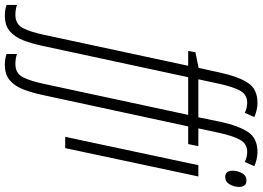

<svg xmlns="http://www.w3.org/2000/svg" viewBox="-288 -644 1045 764"><g transform="rotate(90 234.0 -262.5)"><path d="M-85 240.2Q-98.6 240.2 -109.1 238.3Q-119.6 236.3 -127.9 233.4V191.9Q-119.6 194.8 -110.1 196.5Q-100.6 198.2 -87.9 198.2Q-50.8 198.2 -35.4 167.5Q-20 136.7 -9.3 85.9L114.3 -489.3H55.2L60.5 -518.1L122.6 -530.8L142.1 -619.1Q158.2 -691.4 183.1 -728.3Q208 -765.1 262.2 -765.1Q276.9 -765.1 292.7 -761.2Q308.6 -757.3 318.4 -752.4L301.3 -714.4Q282.7 -724.1 261.2 -724.1Q228.5 -724.1 213.1 -695.6Q197.8 -667 186 -613.3L168 -529.8H319.3L337.4 -619.1Q353.5 -691.4 378.4 -728.3Q403.3 -765.1 458 -765.1Q472.7 -765.1 488 -761.2Q503.4 -757.3 513.7 -752.4L497.1 -714.4Q477.1 -724.1 457 -724.1Q424.3 -724.1 408.7 -695.6Q393.1 -667 381.3 -613.3L363.3 -529.8H434.1L425.8 -489.3H355.5L230.5 89.8Q221.7 131.3 208.7 165.5Q195.8 199.7 172.6 220Q149.4 240.2 110.4 240.2Q96.7 240.2 86.2 238.3Q75.7 236.3 67.4 233.4V191.9Q75.7 194.8 85.2 196.5Q94.7 198.2 107.4 198.2Q145 198.2 160.2 167.5Q175.3 136.7 186 85.9L309.6 -489.3H159.7L35.2 89.8Q26.4 131.3 13.4 165.5Q0.5 199.7 -22.7 220Q-45.9 240.2 -85 240.2ZM557.1 -636.7Q531.7 -636.7 531.7 -666Q531.7 -685.1 541.3 -703.1Q550.8 -721.2 570.8 -721.2Q596.2 -721.2 596.2 -691.9Q596.2 -672.4 586.2 -654.5Q576.2 -636.7 557.1 -636.7ZM397 0 509.8 -529.8H554.7L441.9 0Z"/></g></svg>

Font: Open Sans Condensed Light
Style: Italic
Weight: 300
Width: 3
Italic angle: -12°
Designer: Monotype Design Team
Foundry: Monotype Imaging Inc.
Version: Version 3.000; ttfautohint (v1.8.4)